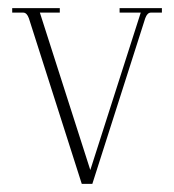

<svg xmlns="http://www.w3.org/2000/svg" viewBox="-20 -452 428 472"><path d="M274 -432H378V-421H351Q342 -421 337 -407L207 0H181L51 -407Q46 -421 37 -421H10V-432H127V-421H78L202 -34L326 -421H274Z"/></svg>

Font: Arapey Thin-Display
Style: Regular
Weight: 100
Designer: Eduardo Rodriguez Tunni
Foundry: Eduardo Rodriguez Tunni
Version: Version 4.000